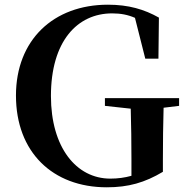

<svg xmlns="http://www.w3.org/2000/svg" viewBox="-20 -779 797 818"><path d="M427 -328 537 -316C539 -243 540 -173 540 -100V-30C511 -22 482 -18 450 -18C305 -18 197 -151 197 -370C197 -603 309 -722 458 -722C495 -722 525 -716 555 -703L599 -529H655L657 -704C595 -739 528 -759 440 -759C207 -759 48 -608 48 -372C48 -131 204 19 435 19C527 19 597 -1 674 -47V-97C674 -178 675 -250 677 -320L743 -328V-361H427Z"/></svg>

Font: Noto Serif SC
Style: Bold
Weight: 700
Designer: Ryoko NISHIZUKA 西塚涼子 (kana & ideographs); Frank Grießhammer (Latin, Greek & Cyrillic); Wenlong ZHANG 张文龙 (bopomofo); San
Foundry: Adobe
Version: Version 2.001;hotconv 1.1.0;makeotfexe 2.6.0